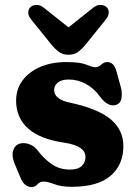

<svg xmlns="http://www.w3.org/2000/svg" viewBox="-20 -742 552 775"><path d="M257.5 -421Q227.5 -421 213 -408.5Q198.5 -396 198.5 -378.5Q198.5 -359.5 214.8 -347Q231 -334.5 258.5 -328.5Q373 -304.5 425.5 -261.5Q478 -218.5 478 -152Q478 -77.5 426.8 -32.8Q375.5 12 269.5 12Q227.5 12 199.8 1.5Q172 -9 156 -9Q140.5 -9 131.2 2Q122 13 107 13Q93 13 81.8 3.8Q70.5 -5.5 62 -26.5L38 -83.5Q26.5 -113.5 33 -134.2Q39.5 -155 57 -161.5Q75 -167.5 95.8 -160.8Q116.5 -154 131 -136Q156.5 -102 188.2 -79.8Q220 -57.5 262.5 -57.5Q294.5 -57.5 309.8 -72Q325 -86.5 325 -108.5Q325 -152 245.5 -165Q142 -179.5 93.5 -223.2Q45 -267 45 -335.5Q45 -382 70.8 -417Q96.5 -452 142.2 -471.8Q188 -491.5 248 -491.5Q303 -491.5 328.8 -481Q354.5 -470.5 362.5 -470.5Q377.5 -470.5 388.5 -481Q399.5 -491.5 413.5 -491.5Q425 -491.5 434.8 -483Q444.5 -474.5 450 -454.5L468 -389Q474 -365 470 -344.2Q466 -323.5 446.5 -318Q415.5 -310 384.5 -351Q361 -384 328 -402.5Q295 -421 257.5 -421ZM327.5 -564.5Q311 -544 295.2 -532.5Q279.5 -521 256.5 -521Q233.5 -521 217.8 -532.5Q202 -544 185.5 -564.5L106.5 -662.5Q93.5 -678.5 94 -692Q94.5 -705.5 102.5 -713Q112.5 -722 127.8 -722.2Q143 -722.5 158.5 -709.5L256.5 -631.5L354.5 -709.5Q370 -722.5 385.2 -722.2Q400.5 -722 410.5 -713Q418.5 -705.5 419 -692Q419.5 -678.5 406.5 -662.5Z"/></svg>

Font: Fraunces 9pt SuperSoft
Style: Bold
Weight: 700
Version: Version 1.000;[b76b70a41]